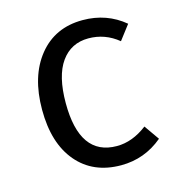

<svg xmlns="http://www.w3.org/2000/svg" viewBox="-88 -615 651 703"><g transform="rotate(-15 238.0 -263.0)"><path d="M287 -538Q378 -538 445 -482L403 -427Q353 -468 290 -468Q224 -468 186.5 -415.5Q149 -363 149 -260Q149 -60 290 -60Q349 -60 405 -103L445 -46Q376 12 287 12Q181 12 120 -60Q59 -132 59 -259Q59 -386 120.5 -462Q182 -538 287 -538Z"/></g></svg>

Font: FiraSans
Style: Regular
Weight: 350
Designer: Carrois Corporate & Edenspiekermann AG
Foundry: Carrois Corporate GbR & Edenspiekermann AG
Version: Version 3.106;PS 003.106;hotconv 1.0.70;makeotf.lib2.5.58329